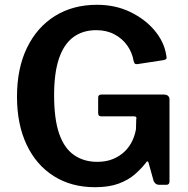

<svg xmlns="http://www.w3.org/2000/svg" viewBox="-20 -772 787 802"><path d="M377 10Q278 10 204.5 -36.5Q131 -83 91 -168Q51 -253 51 -368Q51 -487 93 -573Q135 -659 210 -705.5Q285 -752 385 -752Q462 -752 524 -722Q586 -692 625.5 -645Q665 -598 674 -544Q677 -531 675 -527Q673 -523 664 -521L553 -504Q545 -504 542.5 -507Q540 -510 538 -518Q532 -553 511.5 -582Q491 -611 458 -628.5Q425 -646 382 -646Q326 -646 286.5 -617Q247 -588 226.5 -528Q206 -468 206 -374Q206 -275 227 -214Q248 -153 289 -124.5Q330 -96 386 -96Q424 -96 452.5 -108Q481 -120 501 -139.5Q521 -159 532.5 -183.5Q544 -208 548 -233L549 -273Q553 -286 540 -286H404Q397 -286 393.5 -289Q390 -292 390 -301V-365Q390 -377 404 -377H664Q676 -377 682 -371.5Q688 -366 688 -357V-14Q688 -7 684.5 -3.5Q681 0 675 0H646Q638 0 632.5 -3Q627 -6 622 -15L600 -94Q598 -98 595.5 -98Q593 -98 590 -93Q571 -68 543.5 -44Q516 -20 475.5 -5Q435 10 377 10Z"/></svg>

Font: Libre Franklin SemiBold
Style: Regular
Weight: 600
Designer: Pablo Impallari, Rodrigo Fuenzalida, Nhung Nguyen
Foundry: Impallari Type
Version: Version 3.000